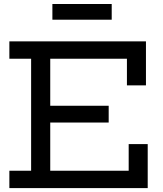

<svg xmlns="http://www.w3.org/2000/svg" viewBox="-20 -964 833 984"><path d="M537 -422V-336H195V-422ZM639.5 -225.5H737V0H28V-89H139.5V-663H28V-752H728V-526.5H630.5V-663H237.5V-89H639.5ZM552.5 -943.5V-863H248.5V-943.5Z"/></svg>

Font: Hepta Slab ExtraLight Medium
Style: Regular
Weight: 500
Version: Version 1.100